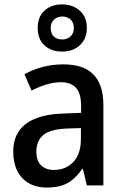

<svg xmlns="http://www.w3.org/2000/svg" viewBox="-20 -841 561 871"><path d="M267 -549Q359 -549 404 -503Q449 -457 449 -364V0H374L356 -75H353Q333 -46 310.5 -27Q288 -8 259.5 1Q231 10 192 10Q146 10 111.5 -9.5Q77 -29 58.5 -65.5Q40 -102 40 -153Q40 -235 96.5 -278.5Q153 -322 266 -326L348 -329V-359Q348 -418 324.5 -443Q301 -468 257 -468Q223 -468 189.5 -457.5Q156 -447 123 -430L91 -504Q127 -525 172.5 -537Q218 -549 267 -549ZM285 -258Q208 -255 176.5 -228.5Q145 -202 145 -154Q145 -111 167 -90.5Q189 -70 224 -70Q278 -70 312.5 -106Q347 -142 347 -211V-260ZM262 -607Q212 -607 181.5 -635.5Q151 -664 151 -714Q151 -764 181.5 -792.5Q212 -821 262 -821Q310 -821 342 -792.5Q374 -764 374 -715Q374 -665 342.5 -636Q311 -607 262 -607ZM262 -662Q285 -662 300 -676Q315 -690 315 -714Q315 -738 300.5 -752Q286 -766 262 -766Q240 -766 225 -752Q210 -738 210 -714Q210 -690 223.5 -676Q237 -662 262 -662Z"/></svg>

Font: Noto Sans Hebrew SemiCondensed Medium
Style: Regular
Weight: 500
Width: 4
Designer: Monotype Design Team
Foundry: Monotype Imaging Inc.
Version: Version 2.003